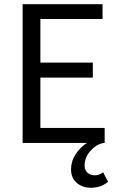

<svg xmlns="http://www.w3.org/2000/svg" viewBox="-20 -676 562 908"><path d="M87 0V-656H465V-586H171V-380H419V-309H171V-71H475V0H472Q437 5 408.5 36.5Q380 68 380 107Q380 129 394 141Q408 153 428 153Q449 153 468 139L491 184Q456 212 411 212Q370 212 343 189Q316 166 316 125Q316 86 338 53Q360 20 391 0Z"/></svg>

Font: RibengUni
Style: Regular
Weight: 400
Designer: (1) Dr. Andrew Glass (Senior Program Manager at Microsoft Corporation)
(2) Bivuti Chakma (Chakma Font Designer & Keyboar
Foundry: Bivuti Chakma
Version: Version 2.2022; Updated on: 03 June 2022; Friday